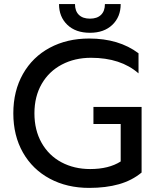

<svg xmlns="http://www.w3.org/2000/svg" viewBox="-20 -902 756 937"><path d="M268 -882H346Q346 -848 365 -829.5Q384 -811 419 -811Q454 -811 473 -829.5Q492 -848 492 -882H569Q569 -820 528.5 -781Q488 -742 419 -742Q349 -742 308.5 -781Q268 -820 268 -882ZM45 -349Q45 -458 92 -541Q139 -624 223 -669Q307 -714 415 -714Q560 -714 656 -642V-544Q569 -620 424 -620Q345 -620 282 -587Q219 -554 183.5 -492.5Q148 -431 148 -349Q148 -267 183 -205Q218 -143 280 -110Q342 -77 420 -77Q511 -77 569 -114V-297H436V-380H671V-60Q624 -21 560.5 -3Q497 15 415 15Q307 15 223 -30Q139 -75 92 -157.5Q45 -240 45 -349Z"/></svg>

Font: Prompt
Style: Regular
Weight: 400
Designer: Katatrad Team
Foundry: CadsonDemak
Version: Version 1.001